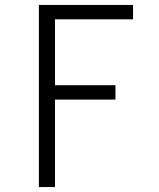

<svg xmlns="http://www.w3.org/2000/svg" viewBox="-20 -550 640 775"><path d="M137 205V-530H517V-472H202V-206H446V-148H202V205Z"/></svg>

Font: Iosevka Curly Light Extended
Style: Regular
Weight: 300
Width: 7
Monospace: yes
Designer: Belleve Invis
Foundry: Belleve Invis
Version: Version 11.1.0; ttfautohint (v1.8.3)